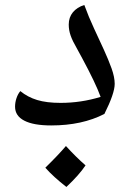

<svg xmlns="http://www.w3.org/2000/svg" viewBox="-20 -490 527 765"><path d="M184.1 9.8Q113.3 9.8 76.7 -9.3Q40 -28.3 40 -64.9Q40 -82 45.7 -98.9Q51.3 -115.7 61 -127Q90.3 -103 127.9 -91.6Q165.5 -80.1 221.2 -80.1Q303.2 -80.1 380.9 -104Q361.3 -158.2 307.1 -258.8L286.1 -297.4Q269 -326.7 261.5 -348.1Q253.9 -369.6 253.9 -392.1Q253.9 -420.9 270.3 -440.9Q286.6 -460.9 315.9 -470.2Q333.5 -421.9 354.5 -377Q375.5 -332 393.8 -292Q412.1 -252 424.6 -217.3Q437 -182.6 437 -155.8Q437 -118.2 396 -36.1Q307.1 9.8 184.1 9.8ZM320.8 168.9Q295.9 206.5 244.6 254.9Q192.4 214.4 160.6 178.2Q212.9 127 242.7 91.8Q283.2 136.2 320.8 168.9Z"/></svg>

Font: Droid Arabic Naskh Colored
Style: Regular
Weight: 400
Designer: Pascal Zoghbi
Foundry: Ascender Corporation
Version: Version 1.00